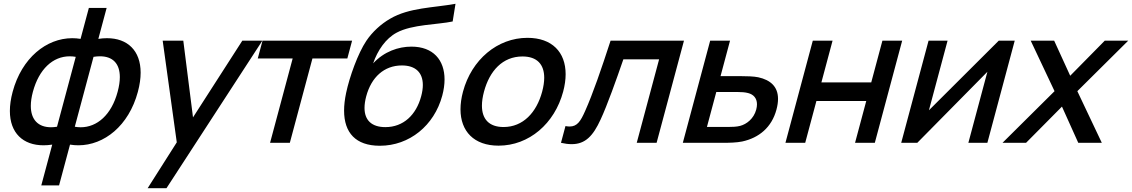

<svg xmlns="http://www.w3.org/2000/svg" viewBox="-20 -755 5984 1015"><path d="M198.3 225H292.3L350.1 9.5C364.8 11.9 379.6 13.1 394.3 13.1C530.5 13.1 660.7 -89.9 708.8 -269.5C718.8 -306.6 723.5 -340.4 723.5 -370.8C723.5 -487.7 653.9 -553.1 545.7 -553.1C531.1 -553.1 515.8 -551.9 499.9 -549.5L543.7 -713H449.7L405.9 -549.5C391.2 -551.9 376.5 -553.1 361.9 -553.1C225.6 -553.1 95 -449.2 46.8 -269.5C36.9 -232.5 32.2 -198.7 32.2 -168.4C32.2 -51.8 101.8 13.1 209.9 13.1C224.6 13.1 240 11.9 256.1 9.5ZM281.4 -85C270.1 -83.2 259.5 -82.3 249.4 -82.3C182.2 -82.3 142.9 -122.2 142.9 -195.1C142.9 -217 146.4 -241.8 153.8 -269.5C186 -389.5 259.4 -457.3 348.5 -457.3C358.9 -457.3 369.6 -456.4 380.4 -454.5ZM375.4 -85 474.4 -454.5C486.5 -456.4 497.8 -457.4 508.5 -457.4C575.8 -457.4 613.5 -419.1 613.5 -347.5C613.5 -324.8 609.7 -298.7 601.8 -269.5C569.3 -148.2 493.6 -82.2 406.5 -82.2C396.3 -82.2 385.9 -83.2 375.4 -85Z M1261 -540 1000.3 -134.5 949 -540H840L914.5 -2.5L760.5 240H860L1367 -540Z M1407.7 0H1512.2L1631.7 -446H1816.2L1841.3 -540H1367.8L1342.7 -446H1527.2Z M1985.5 15.5C1986.5 15.5 1987.6 15.5 1988.7 15.5C2143.4 15.5 2275.4 -90.6 2318 -249.5C2326.1 -279.7 2330.1 -308.4 2330.1 -334.9C2330.1 -438 2269.8 -508.5 2154.9 -508.5C2085.9 -508.5 2010.4 -482.5 1952.6 -420C1976 -488.5 2018.9 -551.5 2077.2 -582.5C2159 -626.5 2294.4 -624.5 2373 -641.5L2388 -735C2271.3 -713.5 2143.8 -715.5 2042.4 -656C1994.5 -628.5 1948.3 -586.5 1916.5 -539C1872.5 -473.5 1827.5 -348.5 1809.7 -263.5C1802.6 -229.6 1799 -198.5 1799 -170.3C1799 -52 1861.7 14.7 1985.5 15.5ZM2017.3 -83C1944.5 -83 1907 -119.8 1907 -184.5C1907 -202.8 1910 -223.4 1916 -246C1943.1 -347 2010.7 -409 2104.7 -409C2177.2 -409 2215.3 -370.9 2215.3 -305.7C2215.3 -287.8 2212.4 -267.8 2206.5 -246C2180.1 -147.5 2112.8 -83 2017.3 -83Z M2615.6 15C2776.6 15 2911.9 -101.5 2957.1 -270.5C2965.9 -303.4 2970.2 -334.3 2970.2 -362.8C2970.2 -479.2 2898.5 -555 2768.4 -555C2609.4 -555 2472.9 -439.5 2427.6 -270.5C2418.7 -237.3 2414.4 -206.1 2414.4 -177.3C2414.4 -60.9 2485.7 15 2615.6 15ZM2642 -83.5C2565.1 -83.5 2527.7 -125.8 2527.7 -196.4C2527.7 -218.4 2531.3 -243.3 2538.6 -270.5C2568.1 -380.5 2637 -456.5 2742 -456.5C2819.7 -456.5 2857 -414.1 2857 -344C2857 -322.1 2853.3 -297.4 2846.1 -270.5C2816.5 -160 2745 -83.5 2642 -83.5Z M2945.6 0C2966.4 4.8 2985.1 7.1 3002.1 7.1C3074.2 7.1 3115.2 -36.1 3155.2 -123.5C3189.1 -196 3239 -335.5 3275.4 -441.5H3464.4L3346.1 0H3451.1L3595.8 -540H3207.8C3159.2 -390.5 3114 -259 3073 -167.5C3049.3 -114.3 3031.6 -86.2 2991.3 -86.2C2984.7 -86.2 2977.4 -86.9 2969.3 -88.5Z M3589.7 0H3804.7C3834.7 0 3875.4 -1 3903.5 -7C3992.1 -26 4059.5 -81.5 4084.7 -175.5C4090.3 -196.4 4093 -215.2 4093 -232.1C4093 -296.6 4053.7 -332.2 3988.5 -346.5C3964.8 -351.5 3926.1 -352.5 3895.6 -352.5H3789.1L3839.3 -540H3734.3ZM3717.2 -84 3766.6 -268.5H3882.6C3898.6 -268.5 3918.3 -267.5 3935.1 -263C3962.9 -255.9 3981.7 -236.2 3981.7 -203.7C3981.7 -195.2 3980.4 -185.8 3977.7 -175.5C3964.8 -127.5 3927 -98.5 3892.6 -89.5C3873.3 -84.5 3850.2 -84 3833.2 -84Z M4132.2 0H4236.7L4295.9 -221H4559.4L4500.2 0H4604.7L4749.3 -540H4644.8L4585.8 -319.5H4322.3L4381.3 -540H4276.8Z M5344.3 -540H5259.8L4890.7 -172L4989.3 -540H4888.8L4744.2 0H4829.2L5199.8 -375.5L5099.2 0H5199.7Z M5279.7 0H5404.2L5594 -191.5L5680.2 0H5804.7L5675.3 -273L5944.3 -540H5820.3L5637.6 -354.5L5552.8 -540H5428.8L5554.8 -273Z"/></svg>

Font: Manrope
Style: SemiBoldItalic
Weight: 600
Italic angle: -15°
Designer: Mikhail Sharanda
Foundry: Mikhail Sharanda
Version: Version 4.502;hotconv 1.0.109;makeotfexe 2.5.65596